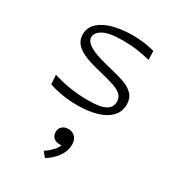

<svg xmlns="http://www.w3.org/2000/svg" viewBox="-207 -634 1034 1130"><g transform="rotate(30 310.0 -69.0)"><path d="M511 -491.5 513.5 -431.5Q473 -442 425.8 -448.8Q378.5 -455.5 325.5 -455.5Q278.5 -455.5 242.2 -449Q206 -442.5 183 -426.5Q169 -417 161.5 -404.8Q154 -392.5 154 -379.5Q154 -360 171 -343.5Q188 -327 222 -312.5Q256 -298 309.5 -284.5L342.5 -276.5Q408.5 -261 447.2 -246.8Q486 -232.5 510 -206.8Q534 -181 534 -139Q534 -91.5 502.8 -58Q471.5 -24.5 414.5 -7.5Q357.5 9.5 280.5 9.5Q226 9.5 178.2 1.2Q130.5 -7 89 -21L85 -83.5Q135 -67.5 194 -57.5Q253 -47.5 323.5 -47.5Q361.5 -47.5 392.2 -52Q423 -56.5 445 -69.5L446.5 -70.5Q460.5 -79.5 468 -93.2Q475.5 -107 475.5 -125.5Q475.5 -154.5 455.2 -172.5Q435 -190.5 398.8 -202.2Q362.5 -214 286.5 -232.5Q284 -233.5 281 -234Q219.5 -249 180.8 -266.8Q142 -284.5 122.2 -309.2Q102.5 -334 102.5 -368.5Q102.5 -418.5 140 -450.5Q177.5 -482.5 236.8 -496.8Q296 -511 363.5 -511Q403.5 -511 440 -506Q476.5 -501 511 -491.5ZM251.5 208.5Q251.5 184 268 170Q284.5 156 309 156Q336.5 156 354.8 174Q373 192 373 226.5Q373 270 344.5 309.2Q316 348.5 274 373.5L246.5 340.5Q267 326 282.2 312.2Q297.5 298.5 308.8 282.5Q320 266.5 325.5 247.5L338.5 255.5Q326.5 261 311 261Q293 261 279.5 254.8Q266 248.5 258.8 236.5Q251.5 224.5 251.5 208.5Z"/></g></svg>

Font: Monaspace Argon Var
Style: Regular
Weight: 400
Designer: Riley Cran and the Lettermatic Team
Version: Version 1.000 (Monaspace Argon Var)